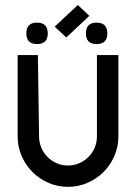

<svg xmlns="http://www.w3.org/2000/svg" viewBox="-20 -742 544 765"><path d="M451.7 -198.2Q451.7 -157.2 435.8 -120.6Q419.9 -84 392.6 -56.6Q365.2 -29.3 328.6 -13.4Q292 2.4 251 2.4Q209.5 2.4 173.1 -13.4Q136.7 -29.3 109.4 -56.6Q82 -84 66.2 -120.4Q50.3 -156.7 50.3 -198.2V-522.5H130.9L135.7 -198.2Q135.7 -174.3 144.8 -153.3Q153.8 -132.3 169.4 -116.5Q185.1 -100.6 206.1 -91.6Q227.1 -82.5 251 -82.5Q274.4 -82.5 295.4 -91.6Q316.4 -100.6 332.3 -116.5Q348.1 -132.3 357.2 -153.3Q366.2 -174.3 366.2 -198.2V-522.5H451.7ZM364.7 -566.4Q322.3 -566.4 322.3 -608.9Q322.3 -651.9 364.7 -651.9Q407.7 -651.9 407.7 -608.9Q407.7 -566.4 364.7 -566.4ZM127.4 -566.4Q85 -566.4 85 -608.9Q85 -651.9 127.4 -651.9Q170.4 -651.9 170.4 -608.9Q170.4 -566.4 127.4 -566.4ZM197.8 -635.7 290 -722.2 335.9 -678.7 244.1 -592.8Z"/></svg>

Font: Proletarsk
Style: Regular
Weight: 400
Designer: Peter Wiegel, original typeface by Carl Albert Fahrenwaldt 1901
Foundry: Peter Wiegel
Version: Version 1.000 2010 initial release